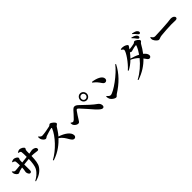

<svg xmlns="http://www.w3.org/2000/svg" viewBox="461 -2673 4579 4579"><g transform="rotate(-45 2750.0 -383.5)"><path d="M140 -379C160 -379 181 -394 206 -403C228 -410 259 -418 298 -425C296 -338 281 -309 281 -285C281 -245 307 -189 341 -189C372 -189 386 -207 386 -245L385 -438C433 -444 497 -451 555 -456C553 -343 540 -229 503 -165C451 -73 369 -15 292 26L300 43C426 8 526 -51 588 -144C639 -218 647 -327 652 -460H660C753 -460 803 -444 836 -444C862 -444 878 -450 878 -482C878 -528 816 -554 761 -554C742 -554 731 -544 652 -535L654 -625C657 -679 678 -674 678 -698C678 -731 607 -775 558 -775C535 -775 508 -763 480 -747L481 -733C526 -722 546 -716 549 -690C555 -649 556 -596 555 -525L385 -506C385 -535 386 -564 387 -580C390 -615 405 -617 405 -639C405 -677 332 -711 296 -711C272 -711 245 -700 222 -687L223 -674C266 -661 286 -651 291 -626C295 -605 297 -553 298 -497C242 -491 162 -482 130 -482C104 -482 88 -498 63 -528L51 -524C49 -498 51 -470 58 -456C67 -434 103 -379 140 -379Z M1666 -25C1703 -25 1723 -57 1723 -87C1723 -193 1587 -284 1434 -333C1495 -402 1543 -484 1574 -532C1586 -549 1628 -563 1628 -591C1628 -622 1545 -696 1505 -696C1485 -696 1469 -668 1446 -662C1402 -650 1239 -619 1175 -619C1143 -619 1117 -647 1096 -674L1081 -668C1080 -642 1082 -617 1088 -598C1099 -562 1143 -506 1184 -506C1210 -506 1221 -530 1252 -540C1298 -556 1417 -593 1455 -597C1465 -597 1470 -593 1465 -578C1389 -391 1161 -146 942 -29L952 -9C1178 -81 1322 -215 1408 -305C1495 -245 1531 -177 1574 -104C1605 -53 1629 -25 1666 -25Z M2525 -467C2586 -467 2636 -518 2636 -580C2636 -644 2586 -695 2525 -695C2464 -695 2415 -644 2415 -580C2415 -518 2464 -467 2525 -467ZM2659 -59C2688 -59 2705 -80 2705 -112C2705 -152 2684 -193 2650 -217C2557 -279 2426 -404 2299 -527C2265 -558 2238 -572 2207 -572C2180 -572 2159 -555 2134 -530C2106 -501 2026 -405 1979 -362C1956 -341 1939 -333 1926 -333C1914 -333 1893 -343 1873 -361L1863 -351C1864 -320 1868 -297 1881 -279C1905 -242 1950 -214 1987 -214C2021 -214 2035 -241 2055 -273C2083 -319 2148 -421 2178 -460C2192 -479 2201 -485 2210 -485C2220 -485 2233 -478 2252 -459C2305 -405 2449 -238 2504 -176C2577 -97 2624 -59 2659 -59ZM2525 -506C2485 -506 2453 -539 2453 -580C2453 -622 2485 -655 2525 -655C2565 -655 2597 -622 2597 -580C2597 -539 2565 -506 2525 -506Z M3068 -17C3095 -17 3107 -49 3137 -68C3353 -204 3522 -373 3627 -583L3610 -595C3476 -410 3113 -148 3012 -148C2979 -148 2946 -185 2924 -208L2911 -199C2911 -171 2920 -134 2931 -112C2950 -74 3015 -17 3068 -17ZM3140 -455C3176 -455 3200 -484 3200 -519C3200 -618 3048 -674 2920 -690L2911 -674C3000 -604 3023 -569 3067 -506C3090 -472 3110 -455 3140 -455Z M4447 -630C4468 -632 4481 -646 4479 -664C4478 -685 4470 -700 4450 -720C4422 -745 4379 -759 4332 -772L4323 -760C4366 -720 4385 -690 4404 -664C4419 -643 4433 -630 4447 -630ZM4534 -696C4552 -697 4565 -710 4564 -731C4563 -754 4552 -772 4529 -790C4501 -809 4467 -818 4413 -831L4404 -818C4453 -777 4469 -755 4486 -733C4504 -711 4516 -696 4534 -696ZM3716 -275 3728 -259C3806 -297 3879 -352 3942 -414C4010 -381 4069 -346 4125 -287C4020 -158 3882 -35 3726 46L3737 64C3926 -1 4069 -95 4183 -216C4237 -144 4249 -111 4289 -113C4320 -113 4342 -137 4341 -172C4339 -219 4303 -262 4256 -299C4305 -362 4349 -431 4391 -506C4403 -529 4441 -541 4441 -565C4441 -604 4353 -662 4326 -662C4305 -662 4289 -638 4266 -630C4243 -623 4141 -606 4100 -603L4125 -641C4140 -666 4152 -671 4152 -691C4152 -716 4082 -755 4019 -758C3990 -760 3973 -757 3955 -752L3952 -739C3982 -722 4005 -699 4005 -681C4005 -620 3859 -400 3716 -275ZM4174 -352C4106 -388 4022 -416 3961 -433C3997 -470 4031 -509 4060 -548C4074 -537 4086 -530 4096 -530C4113 -530 4128 -536 4148 -542C4175 -552 4246 -567 4271 -568C4282 -568 4286 -563 4282 -550C4258 -487 4221 -419 4174 -352Z M4763 -268C4798 -268 4812 -291 4879 -298C4950 -307 5159 -320 5229 -320C5294 -320 5327 -317 5364 -317C5403 -317 5426 -331 5426 -359C5426 -400 5377 -430 5321 -430C5299 -430 5257 -422 5195 -416C5138 -411 4857 -392 4758 -392C4709 -392 4693 -418 4665 -457L4649 -451C4646 -428 4643 -400 4652 -378C4669 -331 4726 -268 4763 -268Z"/></g></svg>

Font: GenRyuMin2 TW B
Style: Regular
Weight: 700
Version: Version 2.100;PS 2.1;hotconv 16.6.51;makeotf.lib2.5.65220 DE